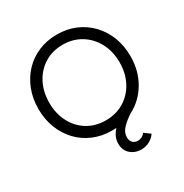

<svg xmlns="http://www.w3.org/2000/svg" viewBox="-204 -869 1193 1242"><g transform="rotate(-30 392.5 -248.0)"><path d="M392 10Q318 10 255 -16.5Q192 -43 146 -91.5Q100 -140 74.5 -205.5Q49 -271 49 -348Q49 -426 74.5 -491.5Q100 -557 146 -605.5Q192 -654 255 -680.5Q318 -707 392 -707Q467 -707 529.5 -680.5Q592 -654 638.5 -605.5Q685 -557 710.5 -491.5Q736 -426 736 -348Q736 -240 686.5 -155.5Q637 -71 554 -28Q510 0 481.5 30Q453 60 453 96Q453 122 467.5 136.5Q482 151 505 151Q536 151 559 123L603 155Q588 179 559.5 195Q531 211 496 211Q450 211 417 182.5Q384 154 384 104Q384 76 395 52.5Q406 29 425 9Q409 10 392 10ZM392 -67Q468 -67 527.5 -103Q587 -139 621 -203Q655 -267 655 -348Q655 -430 621 -494Q587 -558 527.5 -594.5Q468 -631 392 -631Q315 -631 256 -594.5Q197 -558 163.5 -494Q130 -430 130 -348Q130 -267 163.5 -203Q197 -139 256 -103Q315 -67 392 -67Z"/></g></svg>

Font: Lexend Light
Style: Regular
Weight: 300
Designer: Bonnie Shaver-Troup, Thomas Jockin
Foundry: Lexend
Version: Version 1.007; ttfautohint (v1.8.3)